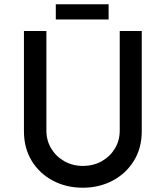

<svg xmlns="http://www.w3.org/2000/svg" viewBox="-20 -870 775 898"><path d="M197 -259Q197 -213 219.5 -175.5Q242 -138 281 -116Q320 -94 367 -94Q417 -94 456 -116Q495 -138 517.5 -175.5Q540 -213 540 -259V-725H643V-256Q643 -177 606 -117.5Q569 -58 506.5 -25Q444 8 367 8Q290 8 227.5 -25Q165 -58 128.5 -117.5Q92 -177 92 -256V-725H197ZM241 -850H488V-779H241Z"/></svg>

Font: Reem Kufi Ink
Style: Regular
Weight: 400
Designer: Khaled Hosny
Version: Version 1.7